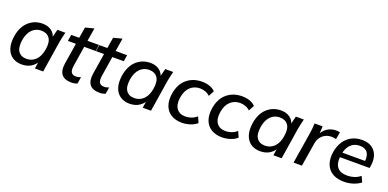

<svg xmlns="http://www.w3.org/2000/svg" viewBox="-7 -1427 4447 2200"><g transform="rotate(20 2216.5 -327.5)"><path d="M236 9Q167 9 119.5 -24Q72 -57 52.5 -118.5Q33 -180 46 -266Q66 -387 136.5 -450Q207 -513 305 -513Q370 -513 414 -480.5Q458 -448 468 -392L457 -390L486 -504H583Q576 -473 568.5 -442.5Q561 -412 556 -383L496 0H395L413 -114H429Q403 -57 354 -24Q305 9 236 9ZM266 -70Q330 -70 376.5 -115Q423 -160 437 -249Q452 -342 418.5 -387.5Q385 -433 317 -433Q253 -433 207.5 -388Q162 -343 147 -256Q133 -162 165.5 -116Q198 -70 266 -70Z M843 9Q757 9 721.5 -36.5Q686 -82 699 -169L740 -426H642L655 -504H752L774 -637L879 -664L853 -504H993L981 -426H841L802 -179Q794 -123 810.5 -98.5Q827 -74 866 -74Q884 -74 898.5 -77.5Q913 -81 926 -86L913 -4Q896 2 879 5.5Q862 9 843 9Z M1186 9Q1100 9 1064.5 -36.5Q1029 -82 1042 -169L1083 -426H985L998 -504H1095L1117 -637L1222 -664L1196 -504H1336L1324 -426H1184L1145 -179Q1137 -123 1153.5 -98.5Q1170 -74 1209 -74Q1227 -74 1241.5 -77.5Q1256 -81 1269 -86L1256 -4Q1239 2 1222 5.5Q1205 9 1186 9Z M1551 9Q1482 9 1434.5 -24Q1387 -57 1367.5 -118.5Q1348 -180 1361 -266Q1381 -387 1451.5 -450Q1522 -513 1620 -513Q1685 -513 1729 -480.5Q1773 -448 1783 -392L1772 -390L1801 -504H1898Q1891 -473 1883.5 -442.5Q1876 -412 1871 -383L1811 0H1710L1728 -114H1744Q1718 -57 1669 -24Q1620 9 1551 9ZM1581 -70Q1645 -70 1691.5 -115Q1738 -160 1752 -249Q1767 -342 1733.5 -387.5Q1700 -433 1632 -433Q1568 -433 1522.5 -388Q1477 -343 1462 -256Q1448 -162 1480.5 -116Q1513 -70 1581 -70Z M2188 9Q2110 9 2056 -24.5Q2002 -58 1979.5 -119.5Q1957 -181 1970 -266Q1990 -387 2065 -450Q2140 -513 2250 -513Q2298 -513 2341 -498.5Q2384 -484 2411 -455L2375 -386Q2350 -410 2317.5 -421.5Q2285 -433 2254 -433Q2184 -433 2135.5 -388.5Q2087 -344 2073 -257Q2059 -170 2094 -121Q2129 -72 2203 -72Q2236 -72 2272 -84Q2308 -96 2340 -124L2371 -53Q2340 -24 2289.5 -7.5Q2239 9 2188 9Z M2677 9Q2599 9 2545 -24.5Q2491 -58 2468.5 -119.5Q2446 -181 2459 -266Q2479 -387 2554 -450Q2629 -513 2739 -513Q2787 -513 2830 -498.5Q2873 -484 2900 -455L2864 -386Q2839 -410 2806.5 -421.5Q2774 -433 2743 -433Q2673 -433 2624.5 -388.5Q2576 -344 2562 -257Q2548 -170 2583 -121Q2618 -72 2692 -72Q2725 -72 2761 -84Q2797 -96 2829 -124L2860 -53Q2829 -24 2778.5 -7.5Q2728 9 2677 9Z M3144 9Q3075 9 3027.5 -24Q2980 -57 2960.5 -118.5Q2941 -180 2954 -266Q2974 -387 3044.5 -450Q3115 -513 3213 -513Q3278 -513 3322 -480.5Q3366 -448 3376 -392L3365 -390L3394 -504H3491Q3484 -473 3476.5 -442.5Q3469 -412 3464 -383L3404 0H3303L3321 -114H3337Q3311 -57 3262 -24Q3213 9 3144 9ZM3174 -70Q3238 -70 3284.5 -115Q3331 -160 3345 -249Q3360 -342 3326.5 -387.5Q3293 -433 3225 -433Q3161 -433 3115.5 -388Q3070 -343 3055 -256Q3041 -162 3073.5 -116Q3106 -70 3174 -70Z M3549 0 3610 -379Q3615 -410 3618 -441.5Q3621 -473 3622 -504H3720L3713 -374H3694Q3712 -421 3740.5 -452Q3769 -483 3806 -498Q3843 -513 3882 -513Q3896 -513 3907.5 -511.5Q3919 -510 3930 -508L3914 -418Q3900 -424 3887 -425.5Q3874 -427 3856 -427Q3814 -427 3780 -408.5Q3746 -390 3724.5 -358Q3703 -326 3697 -284L3651 0Z M4166 9Q4080 9 4023.5 -25Q3967 -59 3944 -122Q3921 -185 3934 -269Q3947 -346 3983 -400.5Q4019 -455 4075 -484Q4131 -513 4203 -513Q4274 -513 4320 -482Q4366 -451 4385.5 -396.5Q4405 -342 4394 -270L4389 -240H4010L4019 -298H4329L4311 -283Q4322 -360 4293.5 -400.5Q4265 -441 4198 -441Q4151 -441 4116 -419.5Q4081 -398 4060 -361Q4039 -324 4033 -277L4028 -249Q4017 -163 4054 -116.5Q4091 -70 4177 -70Q4219 -70 4259 -82.5Q4299 -95 4334 -124L4366 -55Q4326 -24 4273.5 -7.5Q4221 9 4166 9Z"/></g></svg>

Font: Mulish ExtraLight SemiBold
Style: Italic
Weight: 600
Italic angle: -9°
Version: Version 3.603